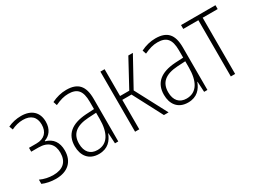

<svg xmlns="http://www.w3.org/2000/svg" viewBox="-40 -996 1946 1464"><g transform="rotate(-30 933.5 -264.5)"><path d="M145 10C250 10 311 -47 311 -145C311 -216 278 -263 215 -280V-284C261 -300 295 -340 295 -407C295 -490 243 -539 152 -539C111 -539 71 -530 35 -513L47 -481C80 -497 114 -506 149 -506C219 -506 257 -470 257 -404C257 -338 220 -298 150 -298H84V-264H148C233 -264 273 -220 273 -146C273 -67 227 -25 143 -25C103 -25 65 -33 28 -50V-13C59 1 103 10 145 10Z M524 10C604 10 642 -38 662 -92H664L669 0H698V-375C698 -489 652 -539 550 -539C506 -539 462 -528 420 -507L431 -474C476 -495 511 -505 548 -505C626 -505 661 -469 661 -370V-306L587 -302C460 -293 392 -239 392 -133C392 -53 434 10 524 10ZM529 -22C467 -22 430 -62 430 -134C430 -219 481 -263 590 -270L661 -274V-219C661 -101 621 -22 529 -22Z M846 0H883V-259H964L1100 0H1141L994 -278L1132 -529H1092L964 -293H883V-529H846Z M1309 10C1389 10 1427 -38 1447 -92H1449L1454 0H1483V-375C1483 -489 1437 -539 1335 -539C1291 -539 1247 -528 1205 -507L1216 -474C1261 -495 1296 -505 1333 -505C1411 -505 1446 -469 1446 -370V-306L1372 -302C1245 -293 1177 -239 1177 -133C1177 -53 1219 10 1309 10ZM1314 -22C1252 -22 1215 -62 1215 -134C1215 -219 1266 -263 1375 -270L1446 -274V-219C1446 -101 1406 -22 1314 -22Z M1689 0H1727V-495H1859V-529H1556V-495H1689Z"/></g></svg>

Font: Noto Sans Condensed ExtraLight
Style: Regular
Weight: 200
Width: 3
Designer: Monotype Design Team
Foundry: Monotype Imaging Inc.
Version: Version 2.013